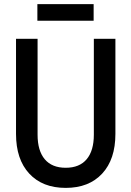

<svg xmlns="http://www.w3.org/2000/svg" viewBox="-20 -899 640 935"><path d="M300 16Q187 16 122.5 -53.5Q58 -123 58 -247V-710H163V-243Q163 -165 198 -123.5Q233 -82 300 -82Q367 -82 402 -123.5Q437 -165 437 -243V-710H542V-247Q542 -123 477.5 -53.5Q413 16 300 16ZM162 -798V-879H436V-798Z"/></svg>

Font: Geist Mono Medium
Style: Regular
Weight: 500
Monospace: yes
Designer: Basement.studio, Andrés Briganti, Mateo Zaragoza
Foundry: Basement.studio, Vercel, Andrés Briganti, Guido Ferreyra, Mateo Zaragoza
Version: Version 1.500; ttfautohint (v1.8.4.7-5d5b)